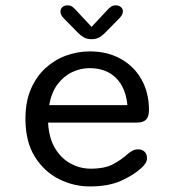

<svg xmlns="http://www.w3.org/2000/svg" viewBox="-20 -677 659 708"><path d="M311.3 10.5Q251.2 10.5 196.7 -17Q142.2 -44.5 108 -99.9Q73.8 -155.3 73.8 -239Q73.8 -302.5 94.2 -349.2Q114.5 -395.8 148.5 -426.6Q182.5 -457.3 224.8 -472.4Q267.2 -487.5 311 -487.5Q376.5 -487.5 425.6 -459.8Q474.7 -432.2 502 -383.6Q529.3 -335 529.3 -271.3Q529.3 -247 518.6 -235.9Q507.8 -224.8 483.3 -224.8H157.3Q160.2 -168.7 182.6 -130.9Q205 -93.2 240.1 -74.1Q275.2 -55 314.7 -55Q367.3 -55 398.7 -72.4Q430 -89.8 450 -108.5Q459.2 -116.5 468.8 -121.4Q478.3 -126.3 489.7 -126.3Q504 -126.3 513 -117.6Q522 -108.8 522 -94.3Q522 -83.3 515.8 -73.9Q509.7 -64.5 498.8 -55.3Q472 -31 426 -10.2Q380 10.5 311.3 10.5ZM161.5 -289.3H449.8Q443.7 -353.8 407.5 -389.8Q371.3 -425.7 310 -425.7Q277.7 -425.7 246.6 -411.2Q215.5 -396.8 192.7 -366.8Q169.8 -336.8 161.5 -289.3ZM421.2 -610.7 374.3 -563Q360 -547.5 347.5 -540Q335 -532.5 317.3 -532.5Q300.2 -532.5 287.6 -540.1Q275 -547.7 260.8 -563L214 -610.7Q203 -621.8 203 -634.2Q203 -644.3 210.1 -650.8Q217.2 -657.3 228.8 -657.3Q239.8 -657.3 247.1 -651.9Q254.3 -646.5 263.2 -636.3L317.7 -577.8L372 -636Q380.7 -645.8 388.2 -651.6Q395.7 -657.3 406.3 -657.3Q418.3 -657.3 425.8 -651Q433.2 -644.7 433.2 -634.8Q433.2 -623.2 421.2 -610.7Z"/></svg>

Font: Sono ExtraLight
Style: Regular
Weight: 200
Designer: Tyler Finck
Foundry: Tyler Finck
Version: Version 2.112